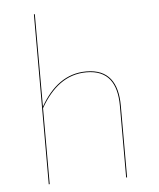

<svg xmlns="http://www.w3.org/2000/svg" viewBox="-52 -776 680 822"><g transform="rotate(-5 287.5 -365.5)"><path d="M326.4 -467.2C239.5 -467.2 176 -416.5 128.3 -333.2V-730.6L124.3 -730.3V0H128.3V-326.7C176.4 -411.6 239.7 -463.4 326.4 -463.4C418.9 -463.4 456.9 -405.5 456.9 -307.9V0H460.9V-308.1C460.9 -407.4 421.4 -467.2 326.4 -467.2Z"/></g></svg>

Font: Fira Sans Four
Style: Regular
Weight: 100
Designer: Carrois Corporate & Edenspiekermann AG
Foundry: Carrois Corporate GbR & Edenspiekermann AG
Version: Version 4.203;PS 004.203;hotconv 1.0.88;makeotf.lib2.5.64775